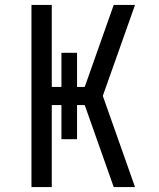

<svg xmlns="http://www.w3.org/2000/svg" viewBox="-20 -755 640 775"><path d="M107 0V-735H189V-404H228V-542H291V-404H322L381 -571L439 -735H525L395 -368L525 0H439L322 -331H291V-193H228V-331H189V0Z"/></svg>

Font: Zed Mono Extended
Style: Regular
Weight: 400
Width: 7
Monospace: yes
Designer: Belleve Invis
Foundry: Belleve Invis
Version: Version 1.0.0; ttfautohint (v1.8.4)